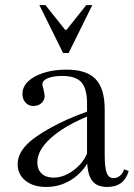

<svg xmlns="http://www.w3.org/2000/svg" viewBox="-20 -730 530 761"><path d="M405 11Q362 11 343.5 -16Q325 -43 325 -104V-320Q325 -379 302.5 -404Q280 -429 227 -429Q191 -429 169.5 -420Q148 -411 148 -396Q148 -392 149.5 -387.5Q151 -383 152 -377Q157 -357 157 -349Q157 -333 144.5 -321.5Q132 -310 112 -310Q93 -310 81 -323.5Q69 -337 69 -358Q69 -386 91.5 -407.5Q114 -429 153.5 -441.5Q193 -454 244 -454Q323 -454 359 -416.5Q395 -379 395 -296V-116Q395 -65 403 -44.5Q411 -24 430 -24Q444 -24 455.5 -33.5Q467 -43 472 -59L490 -52Q472 11 405 11ZM163 11Q112 11 81 -14Q50 -39 50 -79Q50 -117 81 -151.5Q112 -186 180 -223Q210 -240 247 -256.5Q284 -273 329 -289L330 -270Q233 -230 180.5 -182Q128 -134 128 -87Q128 -58 145 -42Q162 -26 193 -26Q221 -26 248.5 -40.5Q276 -55 297.5 -78.5Q319 -102 328 -130L334 -97Q309 -47 263.5 -18Q218 11 163 11ZM230 -520 136 -710H160L238 -612H244L322 -710H346L252 -520Z"/></svg>

Font: Baskervville
Style: Regular
Weight: 400
Designer: Alexis Faudot, Rémi Forte, Morgane Pierson, Rafael Ribas, Tanguy Vanlaeys, Rosalie Wagner, Thomas Huot-Marchand
Foundry: ANRT
Version: Version 1.100